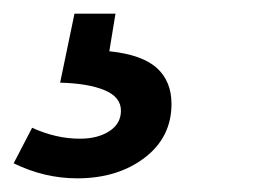

<svg xmlns="http://www.w3.org/2000/svg" viewBox="-29 -20 403 281"><path d="M-9 219 18 167Q53 183 88 183Q114 183 131 172Q148 161 148 142Q148 122 124 112Q100 102 59 101L80 0H140L131 55Q179 60 200.5 79.5Q222 99 222 132Q222 181 182.5 211Q143 241 84 241Q36 241 -9 219Z"/></svg>

Font: Bitter Pro Medium
Style: Italic
Weight: 500
Italic angle: -9°
Designer: Sol Matas, and Bitter project Authors
Foundry: Sol Matas
Version: Version 1.010